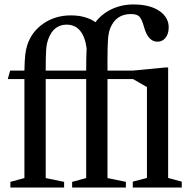

<svg xmlns="http://www.w3.org/2000/svg" viewBox="-20 -841 850 861"><path d="M26.5 0V-25.5L89.5 -42.5V-486.5H15L25.5 -524.5H89.5Q90.5 -571 93.2 -595.2Q96 -619.5 102 -638Q121.5 -699 174.8 -735.5Q228 -772 297.5 -772Q332.5 -772 360.8 -763.8Q389 -755.5 408 -741.5Q436.5 -779 481 -800Q525.5 -821 578 -821Q651 -821 693.8 -792.5Q736.5 -764 736.5 -718Q736.5 -689.5 722.5 -671.8Q708.5 -654 686 -654Q644 -654 626 -719.5Q616 -755.5 604.8 -766.8Q593.5 -778 567 -778Q499.5 -778 474 -713.5Q467 -696 464.5 -666.5Q462 -637 462 -570.5V-524.5H576.5L722 -538.5H734V-43L795 -26.5V0H575.5V-26.5L639 -43V-450.5L576.5 -486.5H462V-42.5L544.5 -25.5V0H303.5V-25.5L366.5 -42.5V-486.5H185V-42.5L267.5 -25.5V0ZM185 -524.5H366.5Q366.5 -586.5 368.5 -623.5Q362 -675 339.5 -702.8Q317 -730.5 278.5 -730.5Q251 -730.5 230 -715Q209 -699.5 196.5 -665.5Q188.5 -644 186.8 -615.2Q185 -586.5 185 -524.5Z"/></svg>

Font: Libre Caslon Condensed Medium
Style: Regular
Weight: 500
Designer: Pablo Impallari, Rodrigo Fuenzalida, Katja Schimmel, Ertekin Erdin
Foundry: Pablo Impallari, Rodrigo Fuenzalida
Version: Version 2.000; ttfautohint (v1.8.4.7-5d5b);gftools[0.9.33]